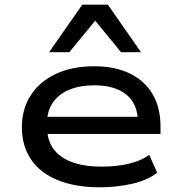

<svg xmlns="http://www.w3.org/2000/svg" viewBox="-20 -788 769 817"><path d="M404 9Q302 9 227 -21Q152 -51 112.5 -109Q73 -167 73 -247Q73 -322 109.5 -380.5Q146 -439 215.5 -472.5Q285 -506 381 -506Q470 -506 533 -475Q596 -444 629.5 -387Q663 -330 663 -249V-218H155V-291H591L567 -269Q566 -347 517 -386Q468 -425 381 -425Q321 -425 276.5 -407Q232 -389 206 -353Q180 -317 180 -263V-251Q180 -194 206 -156.5Q232 -119 284 -99Q336 -79 413 -79Q472 -79 524.5 -90.5Q577 -102 615 -129L649 -53Q608 -21 542.5 -6Q477 9 404 9ZM189 -566 330 -768H439L580 -566H495L385 -700L275 -566Z"/></svg>

Font: Nunito Sans 7pt Expanded Medium
Style: Regular
Weight: 500
Width: 7
Designer: Vernon Adams
Foundry: Vernon Adams
Version: Version 3.101;gftools[0.9.27]